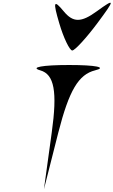

<svg xmlns="http://www.w3.org/2000/svg" viewBox="-20 -1304 829 1403"><path d="M274 -790C377 -761 400 -635 358 -335L301 79L406 -335C485 -644 554 -760 675 -790C765 -812 679 -829 485 -829C291 -829 197 -812 274 -790ZM413 -1134C444 -1028 489 -935 508 -935C527 -935 612 -1028 691 -1134C822 -1310 823 -1320 688 -1222C573 -1138 514 -1138 445 -1222C372 -1310 366 -1293 413 -1134Z"/></svg>

Font: Venom Sans
Style: Obl
Weight: 400
Version: Version 1.001